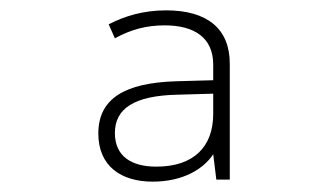

<svg xmlns="http://www.w3.org/2000/svg" viewBox="-20 -742 640 371"><path d="M275 -391C333 -391 373 -415 392 -444L398 -395H424V-619C424 -686 381 -722 301 -722C257 -722 221 -711 190 -695L202 -668C233 -685 263 -693 298 -693C356 -693 392 -669 392 -617V-587L321 -585C220 -582 170 -551 170 -484C170 -421 214 -391 275 -391ZM282 -420C234 -420 202 -440 202 -485C202 -532 239 -557 322 -559L392 -561V-522C392 -459 355 -420 282 -420Z"/></svg>

Font: Noto Sans Mono ExtraLight
Style: Regular
Weight: 200
Designer: Monotype Design Team
Foundry: Monotype Imaging Inc.
Version: Version 2.014